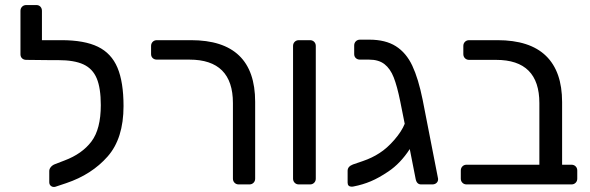

<svg xmlns="http://www.w3.org/2000/svg" viewBox="-20 -730 2334 760"><path d="M469 -310Q469 -182 406 -110.5Q343 -39 242 -5L200 9Q198 10 193 10Q186 10 180.5 5Q175 0 175 -9V-53Q175 -61 181 -68.5Q187 -76 197 -80L236 -95Q305 -121 342 -170Q379 -219 379 -314Q379 -381 363 -419.5Q347 -458 310.5 -475Q274 -492 210 -492H179H176L84 -493Q74 -493 67.5 -499Q61 -505 61 -515V-687Q61 -697 67.5 -703.5Q74 -710 84 -710H124Q134 -710 140 -703.5Q146 -697 146 -687V-571H223Q314 -571 367.5 -545Q421 -519 445 -462Q469 -405 469 -310Z M902 -23V-322Q902 -494 730 -494H601Q591 -494 584.5 -500Q578 -506 578 -516V-548Q578 -558 584.5 -564.5Q591 -571 601 -571H736Q990 -571 990 -327V-23Q990 -13 983.5 -6.5Q977 0 967 0H925Q915 0 908.5 -6.5Q902 -13 902 -23Z M1140 -23V-548Q1140 -558 1146.5 -564.5Q1153 -571 1163 -571H1207Q1217 -571 1223.5 -564.5Q1230 -558 1230 -548V-23Q1230 -13 1223.5 -6.5Q1217 0 1207 0H1163Q1153 0 1146.5 -6.5Q1140 -13 1140 -23Z M1691 0H1647Q1629 0 1625 -23L1602 -140Q1565 -83 1517 -51Q1480 -26 1448 -12.5Q1416 1 1380 8L1373 9Q1356 9 1356 -7V-54Q1356 -71 1377 -79Q1380 -80 1416.5 -92.5Q1453 -105 1482 -124Q1512 -143 1541 -176.5Q1570 -210 1582 -240L1564 -330Q1552 -389 1538.5 -423.5Q1525 -458 1502 -476Q1479 -494 1441 -494H1405Q1395 -494 1388.5 -500Q1382 -506 1382 -516V-550Q1382 -560 1388.5 -566.5Q1395 -573 1405 -573H1442Q1506 -573 1547 -547Q1588 -521 1612 -470Q1636 -419 1653 -335L1714 -23Q1715 -13 1708.5 -6.5Q1702 0 1691 0Z M1804 -23V-55Q1804 -65 1810.5 -71.5Q1817 -78 1827 -78H2115V-322Q2115 -493 1944 -493H1837Q1827 -493 1820.5 -499.5Q1814 -506 1814 -516V-548Q1814 -558 1820.5 -564.5Q1827 -571 1837 -571H1949Q2077 -571 2141 -509Q2205 -447 2205 -326V-78H2242Q2252 -78 2258.5 -71.5Q2265 -65 2265 -55V-23Q2265 -13 2258.5 -6.5Q2252 0 2242 0H1827Q1817 0 1810.5 -6.5Q1804 -13 1804 -23Z"/></svg>

Font: Hezaedrus
Style: Regular
Weight: 400
Designer: Hubert & Fischer
Foundry: Hubert & Fischer
Version: Version 1.10;September 3, 2019;FontCreator 11.5.0.2425 64-bi